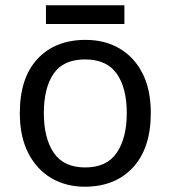

<svg xmlns="http://www.w3.org/2000/svg" viewBox="-20 -697 645 727"><path d="M551 -269Q551 -136 483.5 -63Q416 10 301 10Q230 10 174.5 -22.5Q119 -55 87 -117.5Q55 -180 55 -269Q55 -402 122 -474Q189 -546 304 -546Q377 -546 432.5 -513.5Q488 -481 519.5 -419.5Q551 -358 551 -269ZM146 -269Q146 -174 183.5 -118.5Q221 -63 303 -63Q384 -63 422 -118.5Q460 -174 460 -269Q460 -364 422 -418Q384 -472 302 -472Q220 -472 183 -418Q146 -364 146 -269ZM451 -677V-606H154V-677Z"/></svg>

Font: Noto Sans Symbols 2
Style: Regular
Weight: 400
Designer: Monotype Design Team
Foundry: Monotype Imaging Inc.
Version: Version 2.008; ttfautohint (v1.8.4.7-5d5b)